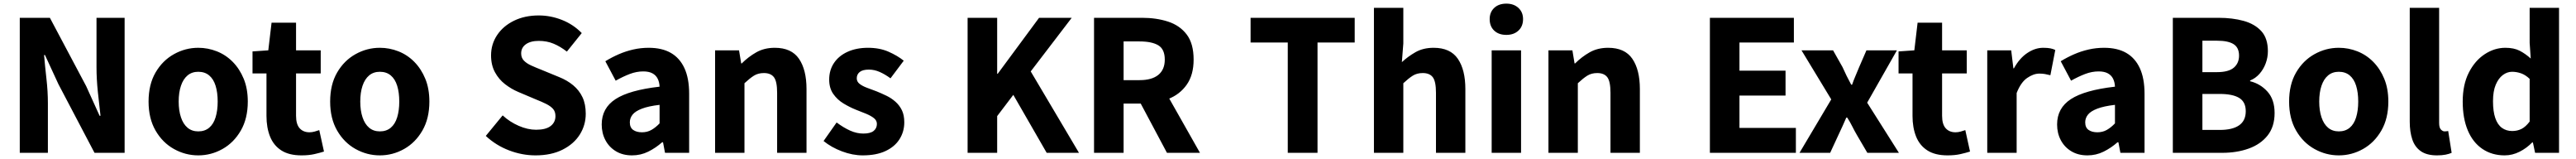

<svg xmlns="http://www.w3.org/2000/svg" viewBox="-20 -841 14202 875"><path d="M89 0V-743H255L455 -367L529 -204H534Q527 -263 519.5 -334.5Q512 -406 512 -472V-743H667V0H501L302 -378L228 -538H223Q228 -478 236 -408Q244 -338 244 -272V0Z M1073 14Q1002 14 939 -21Q876 -56 837.5 -122.5Q799 -189 799 -282Q799 -376 837.5 -442Q876 -508 939 -543Q1002 -578 1073 -578Q1126 -578 1175.5 -558.5Q1225 -539 1263 -500.5Q1301 -462 1323.5 -407.5Q1346 -353 1346 -282Q1346 -189 1307.5 -122.5Q1269 -56 1206.5 -21Q1144 14 1073 14ZM1073 -118Q1109 -118 1133 -138Q1157 -158 1168.5 -195.5Q1180 -233 1180 -282Q1180 -332 1168.5 -369Q1157 -406 1133 -426Q1109 -446 1073 -446Q1038 -446 1014 -426Q990 -406 977.5 -369Q965 -332 965 -282Q965 -233 977.5 -195.5Q990 -158 1014 -138Q1038 -118 1073 -118Z M1642 14Q1573 14 1530.5 -13.5Q1488 -41 1468.5 -90Q1449 -139 1449 -203V-437H1372V-558L1459 -564L1477 -716H1612V-564H1748V-437H1612V-204Q1612 -157 1632 -135Q1652 -113 1686 -113Q1700 -113 1714.5 -117Q1729 -121 1740 -125L1766 -7Q1744 0 1713.5 7Q1683 14 1642 14Z M2074 14Q2003 14 1940 -21Q1877 -56 1838.5 -122.5Q1800 -189 1800 -282Q1800 -376 1838.5 -442Q1877 -508 1940 -543Q2003 -578 2074 -578Q2127 -578 2176.5 -558.5Q2226 -539 2264 -500.5Q2302 -462 2324.5 -407.5Q2347 -353 2347 -282Q2347 -189 2308.5 -122.5Q2270 -56 2207.5 -21Q2145 14 2074 14ZM2074 -118Q2110 -118 2134 -138Q2158 -158 2169.5 -195.5Q2181 -233 2181 -282Q2181 -332 2169.5 -369Q2158 -406 2134 -426Q2110 -446 2074 -446Q2039 -446 2015 -426Q1991 -406 1978.5 -369Q1966 -332 1966 -282Q1966 -233 1978.5 -195.5Q1991 -158 2015 -138Q2039 -118 2074 -118Z M2932 14Q2858 14 2786 -13.5Q2714 -41 2658 -93L2751 -206Q2790 -170 2839.5 -148.5Q2889 -127 2935 -127Q2989 -127 3015.5 -147.5Q3042 -168 3042 -202Q3042 -227 3028.5 -242Q3015 -257 2991 -269Q2967 -281 2934 -294L2837 -335Q2799 -351 2764.5 -377.5Q2730 -404 2708.5 -443.5Q2687 -483 2687 -536Q2687 -598 2720.5 -648Q2754 -698 2813.5 -727Q2873 -756 2950 -756Q3015 -756 3077.5 -731.5Q3140 -707 3187 -659L3105 -557Q3069 -585 3032 -600.5Q2995 -616 2950 -616Q2905 -616 2879 -597.5Q2853 -579 2853 -547Q2853 -523 2868 -507.5Q2883 -492 2908.5 -480.5Q2934 -469 2967 -456L3062 -417Q3107 -399 3140 -371.5Q3173 -344 3191 -306Q3209 -268 3209 -215Q3209 -153 3176.5 -101Q3144 -49 3081.5 -17.5Q3019 14 2932 14Z M3464 14Q3413 14 3375.5 -8.5Q3338 -31 3317.5 -69.5Q3297 -108 3297 -156Q3297 -246 3373 -295.5Q3449 -345 3616 -364Q3615 -389 3605.5 -408Q3596 -427 3576.5 -437.5Q3557 -448 3526 -448Q3489 -448 3452 -434Q3415 -420 3374 -397L3317 -504Q3353 -526 3391 -542.5Q3429 -559 3470.5 -568.5Q3512 -578 3556 -578Q3629 -578 3678 -550Q3727 -522 3753 -466Q3779 -410 3779 -325V0H3646L3635 -58H3630Q3595 -27 3553.5 -6.5Q3512 14 3464 14ZM3519 -113Q3548 -113 3571 -126Q3594 -139 3616 -162V-264Q3555 -257 3518.5 -243Q3482 -229 3467 -210Q3452 -191 3452 -168Q3452 -139 3470.5 -126Q3489 -113 3519 -113Z M3922 0V-564H4054L4066 -492H4069Q4105 -528 4149 -553Q4193 -578 4251 -578Q4343 -578 4384.5 -517.5Q4426 -457 4426 -351V0H4264V-330Q4264 -393 4246.5 -416Q4229 -439 4191 -439Q4159 -439 4136 -424.5Q4113 -410 4084 -383V0Z M4736 14Q4680 14 4621.5 -8Q4563 -30 4520 -65L4592 -167Q4631 -138 4667 -122Q4703 -106 4739 -106Q4778 -106 4796 -120.5Q4814 -135 4814 -159Q4814 -178 4797.5 -191Q4781 -204 4754.5 -215Q4728 -226 4699 -237Q4664 -251 4630 -271.5Q4596 -292 4573.5 -324Q4551 -356 4551 -403Q4551 -455 4577.5 -494.5Q4604 -534 4652.5 -556Q4701 -578 4765 -578Q4829 -578 4878 -556.5Q4927 -535 4962 -507L4889 -410Q4859 -432 4829.5 -445Q4800 -458 4770 -458Q4736 -458 4719.5 -445Q4703 -432 4703 -410Q4703 -392 4718 -380Q4733 -368 4758 -358.5Q4783 -349 4813 -338Q4840 -327 4867 -314Q4894 -301 4916.5 -281Q4939 -261 4952 -234Q4965 -207 4965 -168Q4965 -117 4939 -75.5Q4913 -34 4862 -10Q4811 14 4736 14Z M5314 0V-743H5477V-435H5480L5708 -743H5888L5662 -448L5928 0H5750L5566 -319L5477 -202V0Z M6011 0V-743H6276Q6355 -743 6419.5 -722Q6484 -701 6522 -651Q6560 -601 6560 -513Q6560 -429 6522 -375Q6484 -321 6419.5 -296Q6355 -271 6276 -271H6174V0ZM6174 -400H6262Q6330 -400 6365.5 -429Q6401 -458 6401 -513Q6401 -570 6365.5 -591.5Q6330 -613 6262 -613H6174ZM6413 0 6246 -313 6358 -418 6595 0Z M7079 0V-607H6874V-743H7448V-607H7243V0Z M7554 0V-798H7716V-602L7708 -499Q7740 -529 7782.5 -553.5Q7825 -578 7883 -578Q7975 -578 8016.5 -517.5Q8058 -457 8058 -351V0H7896V-330Q7896 -393 7878.5 -416Q7861 -439 7823 -439Q7791 -439 7768 -424.5Q7745 -410 7716 -383V0Z M8203 0V-564H8365V0ZM8284 -649Q8242 -649 8217 -672.5Q8192 -696 8192 -736Q8192 -774 8217 -797.5Q8242 -821 8284 -821Q8325 -821 8350.5 -797.5Q8376 -774 8376 -736Q8376 -696 8350.5 -672.5Q8325 -649 8284 -649Z M8516 0V-564H8648L8660 -492H8663Q8699 -528 8743 -553Q8787 -578 8845 -578Q8937 -578 8978.5 -517.5Q9020 -457 9020 -351V0H8858V-330Q8858 -393 8840.5 -416Q8823 -439 8785 -439Q8753 -439 8730 -424.5Q8707 -410 8678 -383V0Z M9406 0V-743H9869V-607H9569V-452H9823V-315H9569V-137H9880V0Z M9900 0 10075 -294 9911 -564H10085L10137 -472Q10148 -447 10160 -423Q10172 -399 10185 -375H10190Q10198 -399 10208.5 -423Q10219 -447 10229 -472L10269 -564H10437L10273 -276L10448 0H10274L10217 -97Q10203 -121 10190.5 -146Q10178 -171 10163 -194H10158Q10148 -171 10137 -146.5Q10126 -122 10114 -97L10069 0Z M10716 14Q10647 14 10604.5 -13.5Q10562 -41 10542.5 -90Q10523 -139 10523 -203V-437H10446V-558L10533 -564L10551 -716H10686V-564H10822V-437H10686V-204Q10686 -157 10706 -135Q10726 -113 10760 -113Q10774 -113 10788.5 -117Q10803 -121 10814 -125L10840 -7Q10818 0 10787.5 7Q10757 14 10716 14Z M10935 0V-564H11067L11079 -465H11082Q11113 -521 11156 -549.5Q11199 -578 11243 -578Q11267 -578 11282.5 -575Q11298 -572 11310 -566L11283 -427Q11267 -431 11253.5 -433.5Q11240 -436 11222 -436Q11190 -436 11155 -412Q11120 -388 11097 -329V0Z M11487 14Q11436 14 11398.5 -8.5Q11361 -31 11340.5 -69.5Q11320 -108 11320 -156Q11320 -246 11396 -295.5Q11472 -345 11639 -364Q11638 -389 11628.5 -408Q11619 -427 11599.5 -437.5Q11580 -448 11549 -448Q11512 -448 11475 -434Q11438 -420 11397 -397L11340 -504Q11376 -526 11414 -542.5Q11452 -559 11493.5 -568.5Q11535 -578 11579 -578Q11652 -578 11701 -550Q11750 -522 11776 -466Q11802 -410 11802 -325V0H11669L11658 -58H11653Q11618 -27 11576.5 -6.5Q11535 14 11487 14ZM11542 -113Q11571 -113 11594 -126Q11617 -139 11639 -162V-264Q11578 -257 11541.5 -243Q11505 -229 11490 -210Q11475 -191 11475 -168Q11475 -139 11493.5 -126Q11512 -113 11542 -113Z M11958 0V-743H12210Q12287 -743 12348.5 -726Q12410 -709 12446 -669.5Q12482 -630 12482 -559Q12482 -525 12470 -492.5Q12458 -460 12436 -435Q12414 -410 12384 -398V-394Q12441 -380 12480 -336.5Q12519 -293 12519 -219Q12519 -144 12480.5 -95.5Q12442 -47 12376.5 -23.5Q12311 0 12230 0ZM12121 -444H12201Q12265 -444 12294 -468.5Q12323 -493 12323 -535Q12323 -579 12293 -598Q12263 -617 12202 -617H12121ZM12121 -126H12217Q12287 -126 12323.5 -151.5Q12360 -177 12360 -229Q12360 -280 12324 -302Q12288 -324 12217 -324H12121Z M12873 14Q12802 14 12739 -21Q12676 -56 12637.5 -122.5Q12599 -189 12599 -282Q12599 -376 12637.5 -442Q12676 -508 12739 -543Q12802 -578 12873 -578Q12926 -578 12975.5 -558.5Q13025 -539 13063 -500.5Q13101 -462 13123.5 -407.5Q13146 -353 13146 -282Q13146 -189 13107.5 -122.5Q13069 -56 13006.5 -21Q12944 14 12873 14ZM12873 -118Q12909 -118 12933 -138Q12957 -158 12968.5 -195.5Q12980 -233 12980 -282Q12980 -332 12968.5 -369Q12957 -406 12933 -426Q12909 -446 12873 -446Q12838 -446 12814 -426Q12790 -406 12777.5 -369Q12765 -332 12765 -282Q12765 -233 12777.5 -195.5Q12790 -158 12814 -138Q12838 -118 12873 -118Z M13414 14Q13358 14 13325 -9Q13292 -32 13278 -74Q13264 -116 13264 -171V-798H13426V-165Q13426 -138 13436 -128Q13446 -118 13456 -118Q13461 -118 13465 -118.5Q13469 -119 13476 -120L13495 0Q13482 6 13462 10Q13442 14 13414 14Z M13787 14Q13717 14 13664.5 -21.5Q13612 -57 13584 -123.5Q13556 -190 13556 -282Q13556 -375 13589.5 -441Q13623 -507 13677 -542.5Q13731 -578 13791 -578Q13838 -578 13869.5 -562Q13901 -546 13931 -519L13925 -605V-798H14087V0H13955L13943 -57H13939Q13909 -26 13869.5 -6Q13830 14 13787 14ZM13829 -120Q13857 -120 13880 -131.5Q13903 -143 13925 -172V-407Q13902 -429 13877.5 -437.5Q13853 -446 13828 -446Q13801 -446 13777 -428Q13753 -410 13738 -374.5Q13723 -339 13723 -284Q13723 -228 13735.5 -191.5Q13748 -155 13772 -137.5Q13796 -120 13829 -120Z"/></svg>

Font: Noto Sans KR Thin ExtraBold
Style: Regular
Weight: 800
Version: Version 2.004-H2;hotconv 1.0.118;makeotfexe 2.5.65603